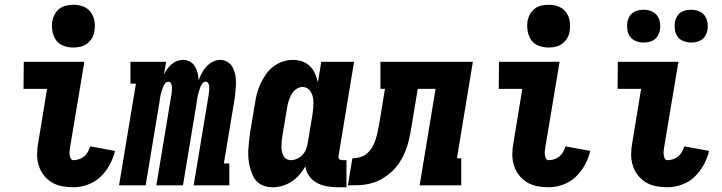

<svg xmlns="http://www.w3.org/2000/svg" viewBox="-20 -780 3040 808"><path d="M289 8Q264 8 240.5 3.5Q217 -1 197.5 -13Q178 -25 164 -43Q150 -61 143 -83.5Q136 -106 136 -130.5Q136 -155 141 -180L178 -406H79L80 -520H335L275 -161Q274 -153 273 -145Q272 -137 273 -129Q274 -121 277.5 -113.5Q281 -106 289 -106Q301 -106 313 -110Q325 -114 334.5 -122Q344 -130 350 -141Q356 -152 360 -164L464 -145Q457 -115 441.5 -86.5Q426 -58 403 -36Q380 -14 349.5 -3Q319 8 289 8ZM289 -580Q267 -580 247 -587.5Q227 -595 215.5 -611.5Q204 -628 200.5 -649Q197 -670 200 -692Q203 -707 210.5 -720.5Q218 -734 230.5 -743.5Q243 -753 258.5 -756.5Q274 -760 289 -760Q311 -760 330.5 -752.5Q350 -745 362 -728.5Q374 -712 377.5 -691Q381 -670 377 -648Q375 -633 367 -619.5Q359 -606 346.5 -596.5Q334 -587 319 -583.5Q304 -580 289 -580Z M481 0 552 -428H529V-520H679L670 -467Q676 -479 684 -490Q692 -501 702.5 -510Q713 -519 725 -523.5Q737 -528 750 -528Q766 -528 779.5 -520.5Q793 -513 800.5 -500.5Q808 -488 811.5 -473Q815 -458 816 -442Q822 -458 829.5 -472.5Q837 -487 849 -500Q861 -513 876 -520.5Q891 -528 907 -528Q924 -528 937.5 -519.5Q951 -511 958.5 -497.5Q966 -484 969.5 -468Q973 -452 973 -435.5Q973 -419 971.5 -402Q970 -385 968 -368L922 -92H945V0H795L859 -386Q860 -394 860.5 -401.5Q861 -409 860.5 -416Q860 -423 856.5 -429.5Q853 -436 845 -436Q837 -436 831.5 -428.5Q826 -421 823 -413Q820 -405 817.5 -397Q815 -389 813 -381Q811 -373 810 -365.5Q809 -358 808 -350L750 0H638L702 -386Q703 -394 703.5 -401.5Q704 -409 703.5 -416Q703 -423 699.5 -429.5Q696 -436 688 -436Q680 -436 674.5 -428.5Q669 -421 666 -413Q663 -405 660.5 -397Q658 -389 656 -381Q654 -373 653 -365.5Q652 -358 651 -350L593 0Z M1128 8Q1109 8 1092 2.5Q1075 -3 1062.5 -15Q1050 -27 1043 -43.5Q1036 -60 1031.5 -77Q1027 -94 1025.5 -112.5Q1024 -131 1025 -149.5Q1026 -168 1028 -187Q1030 -206 1033 -225L1053 -345Q1056 -366 1061.5 -387Q1067 -408 1076.5 -428Q1086 -448 1099 -467Q1112 -486 1130.5 -500Q1149 -514 1170 -521Q1191 -528 1212 -528Q1233 -528 1252 -521.5Q1271 -515 1284.5 -501.5Q1298 -488 1305.5 -470.5Q1313 -453 1318 -434L1332 -520H1470L1405 -126Q1404 -122 1404.5 -118Q1405 -114 1407.5 -111Q1410 -108 1413.5 -107Q1417 -106 1421 -106H1438V8H1402Q1378 8 1355.5 4Q1333 0 1313.5 -10.5Q1294 -21 1281 -39.5Q1268 -58 1265 -80Q1255 -62 1240.5 -45Q1226 -28 1207.5 -16Q1189 -4 1168.5 2Q1148 8 1128 8ZM1204 -106Q1217 -106 1230.5 -112Q1244 -118 1253.5 -128.5Q1263 -139 1268 -152Q1273 -165 1275 -178L1295 -298Q1297 -310 1298 -322.5Q1299 -335 1299 -346.5Q1299 -358 1297 -369.5Q1295 -381 1289.5 -391Q1284 -401 1274.5 -407.5Q1265 -414 1253 -414Q1239 -414 1226 -404.5Q1213 -395 1206 -381.5Q1199 -368 1194.5 -354Q1190 -340 1188 -326L1168 -206Q1166 -195 1165.5 -184.5Q1165 -174 1164.5 -164Q1164 -154 1166 -144Q1168 -134 1172.5 -125Q1177 -116 1185.5 -111Q1194 -106 1204 -106Z M1444 0 1463 -114Q1479 -114 1495.5 -118.5Q1512 -123 1525.5 -135Q1539 -147 1547.5 -162.5Q1556 -178 1561 -194Q1566 -210 1569.5 -226.5Q1573 -243 1576 -259L1600 -406H1581V-520H1970L1903 -114H1921V0H1746L1813 -406H1738L1711 -243Q1707 -218 1701.5 -194Q1696 -170 1687 -146.5Q1678 -123 1664 -100.5Q1650 -78 1631 -60Q1612 -42 1589 -28.5Q1566 -15 1541.5 -8.5Q1517 -2 1492.5 -1Q1468 0 1444 0Z M2289 8Q2264 8 2240.5 3.5Q2217 -1 2197.5 -13Q2178 -25 2164 -43Q2150 -61 2143 -83.5Q2136 -106 2136 -130.5Q2136 -155 2141 -180L2178 -406H2079L2080 -520H2335L2275 -161Q2274 -153 2273 -145Q2272 -137 2273 -129Q2274 -121 2277.5 -113.5Q2281 -106 2289 -106Q2301 -106 2313 -110Q2325 -114 2334.5 -122Q2344 -130 2350 -141Q2356 -152 2360 -164L2464 -145Q2457 -115 2441.5 -86.5Q2426 -58 2403 -36Q2380 -14 2349.5 -3Q2319 8 2289 8ZM2289 -580Q2267 -580 2247 -587.5Q2227 -595 2215.5 -611.5Q2204 -628 2200.5 -649Q2197 -670 2200 -692Q2203 -707 2210.5 -720.5Q2218 -734 2230.5 -743.5Q2243 -753 2258.5 -756.5Q2274 -760 2289 -760Q2311 -760 2330.5 -752.5Q2350 -745 2362 -728.5Q2374 -712 2377.5 -691Q2381 -670 2377 -648Q2375 -633 2367 -619.5Q2359 -606 2346.5 -596.5Q2334 -587 2319 -583.5Q2304 -580 2289 -580Z M2789 8Q2764 8 2740.5 3.5Q2717 -1 2697.5 -13Q2678 -25 2664 -43Q2650 -61 2643 -83.5Q2636 -106 2636 -130.5Q2636 -155 2641 -180L2678 -406H2579L2580 -520H2835L2775 -161Q2774 -153 2773 -145Q2772 -137 2773 -129Q2774 -121 2777.5 -113.5Q2781 -106 2789 -106Q2801 -106 2813 -110Q2825 -114 2834.5 -122Q2844 -130 2850 -141Q2856 -152 2860 -164L2964 -145Q2957 -115 2941.5 -86.5Q2926 -58 2903 -36Q2880 -14 2849.5 -3Q2819 8 2789 8ZM2888 -601Q2872 -601 2856.5 -607Q2841 -613 2832 -625Q2823 -637 2820.5 -653.5Q2818 -670 2820 -687Q2822 -698 2828 -709Q2834 -720 2844 -727Q2854 -734 2865.5 -736.5Q2877 -739 2889 -739Q2905 -739 2920.5 -733Q2936 -727 2945 -715Q2954 -703 2957 -686.5Q2960 -670 2957 -653Q2955 -642 2949 -631Q2943 -620 2933 -613Q2923 -606 2911.5 -603.5Q2900 -601 2888 -601ZM2688 -601Q2672 -601 2656.5 -607Q2641 -613 2632 -625Q2623 -637 2620.5 -653.5Q2618 -670 2620 -687Q2622 -698 2628 -709Q2634 -720 2644 -727Q2654 -734 2665.5 -736.5Q2677 -739 2689 -739Q2705 -739 2720.5 -733Q2736 -727 2745 -715Q2754 -703 2757 -686.5Q2760 -670 2757 -653Q2755 -642 2749 -631Q2743 -620 2733 -613Q2723 -606 2711.5 -603.5Q2700 -601 2688 -601Z"/></svg>

Font: Iosevka Curly Slab Heavy
Style: Italic
Weight: 900
Italic angle: -9°
Monospace: yes
Designer: Belleve Invis
Foundry: Belleve Invis
Version: Version 22.1.2; ttfautohint (v1.8.4)